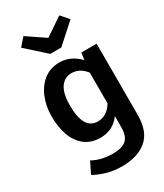

<svg xmlns="http://www.w3.org/2000/svg" viewBox="-246 -893 1029 1205"><g transform="rotate(-30 268.5 -291.0)"><path d="M267 218Q205 218 154.5 202.5Q104 187 70 167L110 85Q172 120 257 120Q324 120 354 93Q384 66 384 2V-78Q330 -5 241 -5Q173 -5 128 -40Q83 -75 61 -135.5Q39 -196 39 -274Q39 -348 64.5 -409.5Q90 -471 137 -507.5Q184 -544 250 -544Q331 -544 394 -478L401 -529H512V-12Q512 107 446.5 162.5Q381 218 267 218ZM276 -102Q342 -102 384 -170V-393Q342 -448 282 -448Q232 -448 202.5 -406Q173 -364 173 -275Q173 -102 276 -102ZM308 -619H228L89 -744L138 -800L268 -712L398 -800L447 -744Z"/></g></svg>

Font: Trujillo Medium
Style: Regular
Weight: 500
Designer: Fira Sans original fonts by bBox Type GmbH, Carrois Corporate GbR, & Edenspiekermann AG / Changes by Cristiano Sobral
Foundry: Fira Sans original fonts by bBox Type GmbH, Carrois Corporate GbR, & Edenspiekermann AG / Changes by Cristiano Sobral
Version: Version 4.301;October 17, 2021;FontCreator 14.0.0.2814 64-bi